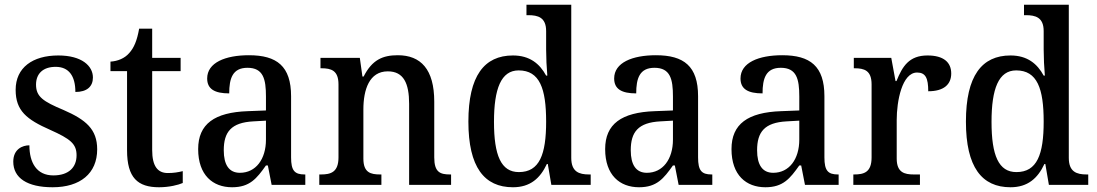

<svg xmlns="http://www.w3.org/2000/svg" viewBox="-20 -780 4627 810"><path d="M202 10C318 10 390 -48 390 -150C390 -235 342 -275 248 -316C162 -352 132 -372 132 -423C132 -468 160 -498 215 -498C270 -498 298 -460 298 -392C347 -392 372 -415 372 -453C372 -502 325 -546 226 -546C118 -546 46 -495 46 -401C46 -313 92 -276 192 -232C277 -194 303 -173 303 -125C303 -74 270 -40 205 -40C135 -40 104 -93 104 -167C75 -167 36 -151 36 -98C36 -29 95 10 202 10Z M651 10C694 10 733 0 751 -8V-58C731 -53 712 -50 688 -50C645 -50 622 -79 622 -147V-480H742V-536H622V-659H567C558 -608 545 -578 525 -556C506 -534 477 -522 446 -520V-480H516V-146C516 -30 561 10 651 10Z M959 10C1034 10 1063 -27 1102 -82H1110L1126 0H1268V-44H1265C1223 -44 1208 -60 1208 -116V-374C1208 -501 1148 -547 1030 -547C931 -547 854 -516 854 -449C854 -404 886 -386 947 -386C947 -449 961 -494 1024 -494C1091 -494 1102 -446 1102 -373V-314L1025 -311C885 -306 816 -257 816 -151C816 -41 878 10 959 10ZM992 -51C946 -51 924 -85 924 -146C924 -223 955 -263 1049 -268L1102 -271V-191C1102 -108 1059 -51 992 -51Z M1327 0H1589V-44H1584C1543 -44 1513 -52 1513 -111V-318C1513 -402 1538 -479 1616 -479C1683 -479 1706 -428 1706 -342V0H1883V-44H1879C1837 -44 1812 -53 1812 -116V-351C1812 -488 1755 -547 1658 -547C1595 -547 1550 -528 1514 -457H1509L1498 -536H1332V-492H1336C1377 -492 1408 -483 1408 -424V-116C1408 -53 1375 -44 1334 -44H1327Z M2144 10C2217 10 2259 -28 2287 -88H2291L2306 0H2472V-44H2465C2423 -44 2390 -55 2390 -114V-760H2201V-716H2209C2249 -716 2284 -707 2284 -649V-571C2284 -537 2286 -494 2289 -461H2284C2257 -511 2215 -546 2144 -546C2023 -546 1956 -460 1956 -267C1956 -75 2023 10 2144 10ZM2169 -54C2094 -54 2064 -124 2064 -266C2064 -406 2094 -483 2168 -483C2257 -483 2284 -406 2284 -267C2284 -128 2256 -54 2169 -54Z M2676 10C2751 10 2780 -27 2819 -82H2827L2843 0H2985V-44H2982C2940 -44 2925 -60 2925 -116V-374C2925 -501 2865 -547 2747 -547C2648 -547 2571 -516 2571 -449C2571 -404 2603 -386 2664 -386C2664 -449 2678 -494 2741 -494C2808 -494 2819 -446 2819 -373V-314L2742 -311C2602 -306 2533 -257 2533 -151C2533 -41 2595 10 2676 10ZM2709 -51C2663 -51 2641 -85 2641 -146C2641 -223 2672 -263 2766 -268L2819 -271V-191C2819 -108 2776 -51 2709 -51Z M3209 10C3284 10 3313 -27 3352 -82H3360L3376 0H3518V-44H3515C3473 -44 3458 -60 3458 -116V-374C3458 -501 3398 -547 3280 -547C3181 -547 3104 -516 3104 -449C3104 -404 3136 -386 3197 -386C3197 -449 3211 -494 3274 -494C3341 -494 3352 -446 3352 -373V-314L3275 -311C3135 -306 3066 -257 3066 -151C3066 -41 3128 10 3209 10ZM3242 -51C3196 -51 3174 -85 3174 -146C3174 -223 3205 -263 3299 -268L3352 -271V-191C3352 -108 3309 -51 3242 -51Z M3580 0H3861V-44H3835C3796 -44 3763 -52 3763 -111V-274C3763 -352 3785 -474 3849 -474C3885 -474 3896 -450 3896 -395C3962 -395 3993 -424 3993 -470C3993 -517 3961 -546 3893 -546C3815 -546 3787 -500 3762 -438H3758L3740 -536H3582V-492H3585C3626 -492 3657 -483 3657 -424V-116C3657 -53 3625 -44 3583 -44H3580Z M4243 10C4316 10 4358 -28 4386 -88H4390L4405 0H4571V-44H4564C4522 -44 4489 -55 4489 -114V-760H4300V-716H4308C4348 -716 4383 -707 4383 -649V-571C4383 -537 4385 -494 4388 -461H4383C4356 -511 4314 -546 4243 -546C4122 -546 4055 -460 4055 -267C4055 -75 4122 10 4243 10ZM4268 -54C4193 -54 4163 -124 4163 -266C4163 -406 4193 -483 4267 -483C4356 -483 4383 -406 4383 -267C4383 -128 4355 -54 4268 -54Z"/></svg>

Font: Noto Serif Armenian SemiCondensed Medium
Style: Regular
Weight: 500
Width: 4
Designer: Monotype Design Team
Foundry: Monotype Imaging Inc.
Version: Version 2.008